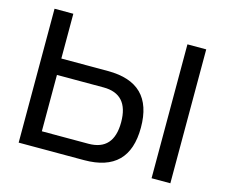

<svg xmlns="http://www.w3.org/2000/svg" viewBox="-96 -799 1087 928"><g transform="rotate(15 447.5 -335.0)"><path d="M68 0H395C546 0 620 -74 620 -223C620 -372 546 -446 395 -446H162V-670H68ZM162 -82V-364H395C479 -364 521 -317 521 -223C521 -129 479 -82 395 -82ZM733 0H827V-670H733Z"/></g></svg>

Font: LT Wave Alt
Style: Regular
Weight: 400
Designer: Daniel Lyons
Version: Version 2.5 (Glyphs App)